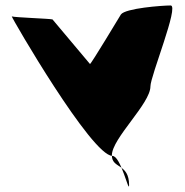

<svg xmlns="http://www.w3.org/2000/svg" viewBox="-20 -706 675 702"><path d="M23 -646C23 -640 315 -136 391 -136C422 -136 452 4 452 -29C452 -110 389 -88 389 -138C389 -200 530 -327 530 -390C530 -428 636 -686 604 -686C574 -686 438 -676 422 -653C420 -650 312 -470 309 -472L172 -635C160 -638 36 -642 23 -646Z"/></svg>

Font: Recovery
Style: Regular
Weight: 400
Version: Version 0.27